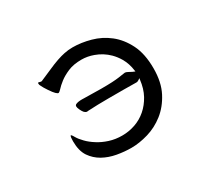

<svg xmlns="http://www.w3.org/2000/svg" viewBox="-138 -890 1276 1170"><g transform="rotate(-30 500.0 -305.0)"><path d="M383.8 -356Q376.5 -356.4 370.1 -356.4Q340.3 -356.4 325.7 -349.1Q317.9 -345.2 317.9 -335.9Q317.9 -326.7 325.2 -311.5Q329.1 -303.2 332.8 -297.1Q336.4 -291 340.3 -286.6Q351.1 -275.9 360.4 -275.9Q362.8 -275.9 365.7 -276.9Q436.5 -280.8 510.7 -280.8H621.1Q672.9 -280.8 709 -279.8Q718.3 -279.8 729 -287.6L736.8 -293.9L735.8 -283.7Q729 -224.1 704.6 -179.4Q680.2 -134.8 644.5 -104Q608.9 -73.2 564.7 -57.9Q520.5 -42.5 472.9 -42.5Q425.3 -42.5 383.5 -55.9Q341.8 -69.3 310.1 -89.8Q276.4 -110.8 253.4 -134.8Q229 -159.7 217.8 -179.7Q210.4 -193.4 205.1 -198.7Q201.7 -201.2 201.4 -201.2Q201.2 -201.2 200.2 -200.2Q194.8 -193.8 194.8 -162.1Q194.8 -94.7 222.2 -54.2Q249 -15.1 290.5 8.3Q332.5 31.7 383.8 41Q435.1 50.3 484.4 50.3Q539.6 50.3 602.3 32Q665 13.7 718.5 -28.3Q772 -70.3 807.1 -137.7Q842.3 -205.1 842.3 -302.7Q842.3 -404.3 808.1 -472.7Q773.9 -541 720.9 -582.5Q668 -624 603.3 -641.8Q538.6 -659.7 478.5 -659.7Q447.8 -659.7 419.9 -653.8Q369.1 -643.6 296.9 -611.3Q261.7 -595.7 217.8 -577.1Q213.9 -574.7 210 -574.7Q206.1 -574.7 200.9 -576.2Q195.8 -577.6 193.4 -578.6Q192.9 -578.6 192.1 -578.6Q191.4 -578.6 190.4 -578.4Q189.5 -578.1 189 -577.6Q187.5 -576.2 187.5 -574.2Q187.5 -572.3 187.5 -571.8Q187.5 -563 193.4 -553.7Q199.7 -539.1 218.8 -510.7Q229 -495.1 235.8 -486.8Q250.5 -468.3 258.8 -463.9Q262.7 -461.4 265.6 -461.4Q268.6 -461.4 275.4 -466.8Q279.8 -470.7 284.2 -475.1Q300.8 -493.7 326.9 -513.9Q353 -534.2 392.3 -551Q431.6 -567.9 487.3 -567.9Q529.3 -567.9 570.8 -552.7Q624 -533.7 664.1 -494.1Q687.5 -470.7 705.1 -440.9Q729 -399.9 735.8 -348.1L736.8 -340.8L730 -343.8Q718.8 -347.7 702.9 -357.2Q687 -366.7 675.8 -366.7Q673.8 -366.2 669.9 -365.7Q663.6 -364.7 649.4 -362.8Q638.2 -361.3 630.4 -359.9Q608.9 -356.9 580.8 -355.5Q552.7 -354 503.4 -354Q454.1 -354 383.8 -356Z"/></g></svg>

Font: Bakudai
Style: Light
Weight: 300
Version: Version 1.48